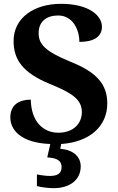

<svg xmlns="http://www.w3.org/2000/svg" viewBox="-20 -744 619 1004"><path d="M260 240C345 240 402 197 402 126C402 73 360 39 295 34L300 9C448 -1 541 -83 541 -203C541 -302 487 -366 349 -421C214 -476 182 -514 182 -571C182 -631 223 -663 284 -663C360 -663 395 -590 395 -525C478 -525 513 -557 513 -604C513 -664 443 -724 299 -724C158 -724 51 -651 51 -529C51 -431 101 -362 241 -305C353 -259 408 -226 408 -158C408 -97 363 -50 285 -50C205 -50 143 -109 141 -223C83 -223 34 -198 34 -130C34 -68 84 3 243 9L227 79C270 82 302 91 302 130C302 164 279 176 241 176C223 176 197 173 173 168V229C197 236 239 240 260 240Z"/></svg>

Font: Noto Serif Lao
Style: Bold
Weight: 700
Designer: Monotype Design Team
Foundry: Monotype Imaging Inc.
Version: Version 2.003